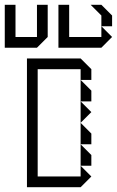

<svg xmlns="http://www.w3.org/2000/svg" viewBox="-68 -785 490 805"><path d="M270 -360V-450L315 -405V-360ZM270 -270V-360L315 -315ZM270 -180V-270L315 -225V-180ZM270 -90V-180L315 -135V-90ZM45 0V-540H270L315 -495V-450H270V-495H90V-45H270V-90L315 -45L270 0ZM357 -675V-720L312 -765H357L402 -720V-675ZM-48 -585V-765H-3V-630H87V-765H132V-630L87 -585ZM177 -585V-765H222V-630H357V-675L402 -630L357 -585Z"/></svg>

Font: Rubik Iso
Style: Regular
Weight: 400
Designer: Hubert and Fischer, NaN
Foundry: Hubert and Fischer, NaN
Version: Version 2.200